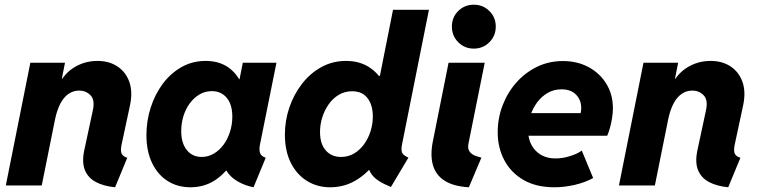

<svg xmlns="http://www.w3.org/2000/svg" viewBox="-20 -794 3250 822"><path d="M472.7 7.8Q423.3 2.9 390.1 -14.9Q356.9 -32.7 343.5 -65.7Q330.1 -98.6 340.3 -148.4L377.4 -321.3Q387.2 -366.2 367.4 -386.2Q347.7 -406.2 319.3 -406.2Q293.9 -406.2 273.4 -392.1Q252.9 -377.9 238.5 -350.6Q224.1 -323.2 215.8 -283.7L158.7 0H4.9L109.9 -525.4H258.3L244.6 -456.5H264.2L219.2 -407.7Q246.6 -472.2 293.2 -502.7Q339.8 -533.2 397.5 -533.2Q447.3 -533.2 482.9 -509.5Q518.6 -485.8 533.7 -443.4Q548.8 -400.9 536.6 -343.3L500.5 -174.8Q494.6 -146.5 501.5 -134.8Q508.3 -123 524.9 -118.7Z M795.4 7.8Q740.2 7.8 697.8 -19Q655.3 -45.9 631.1 -96.2Q606.9 -146.5 606.9 -215.8Q606.9 -276.4 625 -333Q643.1 -389.6 676.5 -434.8Q710 -480 756.8 -506.6Q803.7 -533.2 860.4 -533.2Q917.5 -533.2 956.8 -505.9Q996.1 -478.5 1015.6 -431.2L928.2 -454.6H1067.9L995.1 -401.9L1019.5 -525.4H1163.6L1093.3 -176.8Q1088.4 -153.3 1093.3 -139.2Q1098.1 -125 1117.7 -118.7L1065.4 7.8Q1029.8 0.5 1001.2 -15.4Q972.7 -31.2 956.1 -53.2Q939.5 -75.2 940.9 -100.6L1016.6 -63H875.5L978.5 -105.5Q945.3 -51.3 899.4 -21.7Q853.5 7.8 795.4 7.8ZM843.3 -122.1Q871.6 -122.1 895.8 -136.5Q919.9 -150.9 937.5 -175Q955.1 -199.2 964.8 -230.2Q974.6 -261.2 974.6 -294.4Q974.6 -346.7 950.7 -375.2Q926.8 -403.8 886.7 -403.8Q857.9 -403.8 834 -389.6Q810.1 -375.5 792.5 -351.6Q774.9 -327.6 765.4 -297.1Q755.9 -266.6 755.9 -232.9Q755.9 -181.2 779.8 -151.6Q803.7 -122.1 843.3 -122.1Z M1653.8 6.3Q1625 -4.9 1604 -18.1Q1583 -31.2 1570.6 -48.3Q1558.1 -65.4 1555.7 -87.9L1580.6 -65.9H1523.9L1555.7 -125L1616.2 -415L1582 -469.2H1606.4L1662.6 -752H1816.4L1701.2 -175.8Q1696.3 -150.9 1701.9 -139.6Q1707.5 -128.4 1728.5 -119.1ZM1393.6 7.8Q1338.4 7.8 1294.4 -19.3Q1250.5 -46.4 1225.1 -96.9Q1199.7 -147.5 1199.7 -217.8Q1199.7 -278.3 1219 -334.5Q1238.3 -390.6 1273.2 -435.5Q1308.1 -480.5 1356 -506.8Q1403.8 -533.2 1461.4 -533.2Q1521.5 -533.2 1564.5 -503.7Q1607.4 -474.1 1630.4 -423.1Q1653.3 -372.1 1653.3 -307.6Q1653.3 -247.6 1634 -191.2Q1614.7 -134.8 1579.8 -89.8Q1544.9 -44.9 1497.6 -18.6Q1450.2 7.8 1393.6 7.8ZM1439.9 -122.1Q1471.2 -122.1 1496.1 -137Q1521 -151.9 1539.1 -177Q1557.1 -202.1 1566.7 -232.9Q1576.2 -263.7 1576.2 -295.4Q1576.2 -343.8 1553.7 -373.5Q1531.2 -403.3 1487.8 -403.3Q1456.1 -403.3 1430.7 -388.2Q1405.3 -373 1387.5 -347.9Q1369.6 -322.8 1359.9 -292Q1350.1 -261.2 1350.1 -229Q1350.1 -177.7 1374.8 -149.9Q1399.4 -122.1 1439.9 -122.1Z M1987.3 7.8Q1921.9 3.9 1884 -20Q1846.2 -43.9 1833.7 -86.4Q1821.3 -128.9 1833 -188L1900.4 -525.4H2055.2L1985.4 -178.2Q1981.4 -156.2 1991 -144.3Q2000.5 -132.3 2015.4 -127Q2030.3 -121.6 2041 -119.1ZM2008.8 -585.9Q1968.8 -585.9 1941.7 -613.3Q1914.6 -640.6 1914.6 -680.2Q1914.6 -719.7 1941.7 -746.8Q1968.8 -773.9 2008.8 -773.9Q2047.9 -773.9 2075.2 -746.8Q2102.5 -719.7 2102.5 -680.2Q2102.5 -640.6 2075.2 -613.3Q2047.9 -585.9 2008.8 -585.9Z M2353.5 7.8Q2275.9 7.8 2221.9 -23.2Q2168 -54.2 2139.4 -107.7Q2110.8 -161.1 2110.8 -228Q2110.8 -288.1 2131.8 -343Q2152.8 -397.9 2190.7 -440.7Q2228.5 -483.4 2279.3 -508.1Q2330.1 -532.7 2390.1 -532.7Q2451.2 -532.7 2499.5 -506.8Q2547.9 -481 2575.9 -435.3Q2604 -389.6 2604 -330.6Q2604 -311.5 2600.6 -289.6Q2597.2 -267.6 2591.6 -247.3Q2585.9 -227.1 2579.6 -212.9H2219.2L2237.8 -309.6H2465.8Q2467.3 -315.4 2467.8 -321.3Q2468.3 -327.1 2468.3 -332Q2468.3 -366.2 2446 -388.9Q2423.8 -411.6 2384.3 -411.6Q2351.6 -411.6 2325.2 -396.5Q2298.8 -381.3 2280 -356.2Q2261.2 -331.1 2251 -300.3Q2240.7 -269.5 2240.7 -238.8Q2240.7 -183.1 2272.9 -149.4Q2305.2 -115.7 2358.4 -115.7Q2389.6 -115.7 2421.6 -126Q2453.6 -136.2 2470.7 -149.4L2519.5 -31.7Q2483.4 -12.2 2439.2 -2.2Q2395 7.8 2353.5 7.8Z M3097.7 7.8Q3048.3 2.9 3015.1 -14.9Q2981.9 -32.7 2968.5 -65.7Q2955.1 -98.6 2965.3 -148.4L3002.4 -321.3Q3012.2 -366.2 2992.4 -386.2Q2972.7 -406.2 2944.3 -406.2Q2918.9 -406.2 2898.4 -392.1Q2877.9 -377.9 2863.5 -350.6Q2849.1 -323.2 2840.8 -283.7L2783.7 0H2629.9L2734.9 -525.4H2883.3L2869.6 -456.5H2889.2L2844.2 -407.7Q2871.6 -472.2 2918.2 -502.7Q2964.8 -533.2 3022.5 -533.2Q3072.3 -533.2 3107.9 -509.5Q3143.6 -485.8 3158.7 -443.4Q3173.8 -400.9 3161.6 -343.3L3125.5 -174.8Q3119.6 -146.5 3126.5 -134.8Q3133.3 -123 3149.9 -118.7Z"/></svg>

Font: Reddit Sans ExtraBold
Style: Italic
Weight: 800
Italic angle: -11.25°
Designer: Stephen Hutchings
Version: Version 1.013